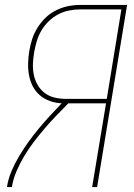

<svg xmlns="http://www.w3.org/2000/svg" viewBox="-20 -755 540 775"><path d="M8 0Q13 -32 26 -63Q39 -94 56.5 -123.5Q74 -153 94 -181Q114 -209 136 -235.5Q158 -262 181.5 -287.5Q205 -313 229 -338Q205 -339 182 -347Q159 -355 141.5 -370Q124 -385 113 -405.5Q102 -426 97.5 -449.5Q93 -473 93.5 -498Q94 -523 98 -548Q102 -572 109.5 -596Q117 -620 131 -642.5Q145 -665 164 -683.5Q183 -702 206.5 -713.5Q230 -725 254 -730Q278 -735 303 -735H493L372 0H352L408 -338H256Q231 -313 206.5 -287.5Q182 -262 159.5 -235.5Q137 -209 116 -181.5Q95 -154 77.5 -124.5Q60 -95 46.5 -63.5Q33 -32 28 0ZM245 -356H411L470 -717H303Q281 -717 258.5 -712.5Q236 -708 215 -697Q194 -686 176.5 -669Q159 -652 147 -631.5Q135 -611 128.5 -589Q122 -567 118 -545Q114 -521 113 -498Q112 -475 116.5 -453Q121 -431 132 -412Q143 -393 160 -380Q177 -367 199 -361.5Q221 -356 245 -356Z"/></svg>

Font: Iosevka Term Curly Thin
Style: Italic
Weight: 100
Italic angle: -9°
Designer: Belleve Invis
Foundry: Belleve Invis
Version: Version 32.3.0